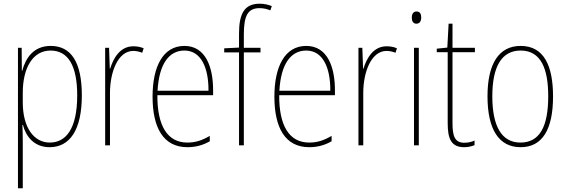

<svg xmlns="http://www.w3.org/2000/svg" viewBox="-20 -785 3058 1037"><path d="M254 -537C161 -537 119 -472 100 -403H98L97 -527H77V232H103V-21C103 -56 102 -88 101 -110H104C119 -51 162 10 248 10C355 10 422 -80 422 -270C422 -449 364 -537 254 -537ZM253 -512C350 -512 397 -427 397 -270C397 -86 334 -15 249 -15C163 -15 103 -96 103 -232V-284C103 -418 157 -512 253 -512Z M700 -535C628 -535 592 -470 575 -414H573L569 -527H548V0H574V-283C574 -394 616 -510 700 -510C719 -510 735 -505 748 -500L756 -524C739 -532 719 -535 700 -535Z M976 -537C859 -537 804 -423 804 -263C804 -97 861 10 992 10C1040 10 1078 -2 1113 -22V-51C1070 -26 1035 -15 992 -15C884 -15 829 -106 830 -271H1131V-298C1131 -424 1090 -537 976 -537ZM976 -512C1067 -512 1107 -417 1106 -295H831C839 -440 893 -512 976 -512Z M1387 -502V-527H1297V-600C1297 -701 1319 -741 1382 -741C1401 -741 1422 -737 1440 -729L1448 -752C1431 -759 1409 -765 1383 -765C1301 -765 1271 -713 1271 -604V-528L1191 -524V-502H1271V0H1297V-502Z M1634 -537C1517 -537 1462 -423 1462 -263C1462 -97 1519 10 1650 10C1698 10 1736 -2 1771 -22V-51C1728 -26 1693 -15 1650 -15C1542 -15 1487 -106 1488 -271H1789V-298C1789 -424 1748 -537 1634 -537ZM1634 -512C1725 -512 1765 -417 1764 -295H1489C1497 -440 1551 -512 1634 -512Z M2068 -535C1996 -535 1960 -470 1943 -414H1941L1937 -527H1916V0H1942V-283C1942 -394 1984 -510 2068 -510C2087 -510 2103 -505 2116 -500L2124 -524C2107 -532 2087 -535 2068 -535Z M2230 -723C2210 -723 2204 -706 2204 -690C2204 -672 2211 -657 2229 -657C2247 -657 2255 -671 2255 -691C2255 -707 2250 -723 2230 -723ZM2242 -527H2216V0H2242Z M2488 -14C2437 -14 2424 -49 2424 -119V-503H2545V-527H2424V-657H2403L2396 -528L2339 -522V-503H2398V-120C2398 -37 2416 10 2487 10C2511 10 2527 5 2543 -1V-26C2529 -19 2509 -14 2488 -14Z M2967 -264C2967 -428 2919 -537 2792 -537C2674 -537 2613 -440 2613 -265C2613 -88 2673 10 2792 10C2910 10 2967 -87 2967 -264ZM2639 -265C2639 -423 2688 -512 2792 -512C2902 -512 2941 -413 2941 -265C2941 -102 2895 -15 2791 -15C2687 -15 2639 -107 2639 -265Z"/></svg>

Font: Noto Sans Lao UI Cond Thin
Style: Regular
Weight: 100
Width: 3
Designer: Monotype Design Team
Foundry: Monotype Imaging Inc.
Version: Version 2.000